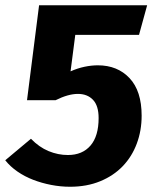

<svg xmlns="http://www.w3.org/2000/svg" viewBox="-55 -588 621 732"><path d="M485 -147Q485 -90 466.5 -40.5Q448 9 413 45.5Q378 82 327 103Q276 124 212 124Q176 124 140 117Q104 110 71.5 97.5Q39 85 11.5 66Q-16 47 -35 23L63 -59Q94 -27 130 -12Q166 3 204 3Q259 3 290 -33Q321 -69 321 -138Q321 -185 299.5 -207.5Q278 -230 242 -230Q205 -230 157 -206H48L94 -568H506L475 -455H232L214 -316Q241 -328 267.5 -333.5Q294 -339 318 -339Q393 -339 439 -290Q485 -241 485 -147Z"/></svg>

Font: Qjlgwqiwhsfqbnnlvksmvfsycuq
Style: Regular
Weight: 700
Italic angle: -8°
Designer: Carrois Corporate & Edenspiekermann
Foundry: Carrois Corporate GbR & Edenspiekermann AG
Version: Version 2.001